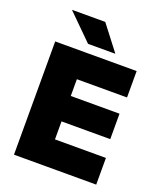

<svg xmlns="http://www.w3.org/2000/svg" viewBox="-150 -922 855 1018"><g transform="rotate(20 277.0 -413.5)"><path d="M228.5 0H52V-639H228.5ZM516 0H104.5V-150.5H516ZM503.5 -252H156V-395.5H503.5ZM511.5 -490H104.5V-639H511.5ZM373 -688 266 -827H79.5V-825.5L220 -686.5H373Z"/></g></svg>

Font: Anek Malayalam Medium ExtraBold
Style: Regular
Weight: 800
Version: Version 1.003